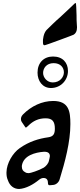

<svg xmlns="http://www.w3.org/2000/svg" viewBox="-20 -1247 531 1274"><path d="M305 -956C351 -973 398 -989 444 -1007L464 -1015L463 -1014C483 -1023 491 -1041 491 -1066L490 -1082C488 -1102 488 -1125 488 -1144L486 -1200C485 -1218 484 -1227 482 -1227C479 -1227 472 -1222 462 -1211L458 -1207C432 -1182 405 -1157 378 -1132C362 -1118 346 -1104 330 -1088L288 -1047C276 -1033 269 -1014 266 -989C265 -986 265 -982 265 -976V-966C265 -953 268 -947 274 -947C276 -947 280 -947 284 -949ZM287 -1046 288 -1047ZM318 -663C384 -663 431 -716 431 -776C431 -831 396 -872 332 -872C271 -872 229 -831 229 -765C229 -710 262 -663 318 -663ZM330 -700C292 -700 266 -733 266 -763C266 -794 288 -828 336 -828C381 -828 404 -799 404 -767C404 -736 378 -700 330 -700ZM132 -487C120 -475 119 -462 119 -457V-456C119 -448 121 -442 125 -437L146 -406C149 -402 151 -400 151 -400C153 -400 159 -404 168 -413C199 -444 235 -462 283 -462C328 -462 344 -440 344 -394C344 -362 337 -341 300 -336C236 -327 174 -308 112 -265C64 -232 24 -163 23 -104V-98C23 -81 26 -65 32 -52C45 -13 73 7 107 7C153 4 201 -23 239 -54C249 -62 259 -66 269 -66C288 -66 298 -55 298 -34C298 -23 302 -18 307 -18H312L334 -20C353 -22 371 -38 376 -58C411 -172 447 -304 447 -424C447 -508 437 -577 333 -577C259 -577 187 -543 132 -487ZM305 -181V-182C302 -163 286 -145 271 -135C236 -115 181 -98 171 -98C161 -98 153 -100 147 -104L150 -103C133 -110 125 -122 125 -141V-147C135 -216 215 -236 271 -240H275C299 -240 311 -230 311 -211C311 -207 310 -203 309 -199Z"/></svg>

Font: Bangerz
Style: Regular
Weight: 400
Designer: vernon adams
Foundry: Vernon Adams
Version: Version 2.10;December 28, 2023;FontCreator 13.0.0.2683 64-bi